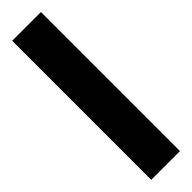

<svg xmlns="http://www.w3.org/2000/svg" viewBox="-296 -849 839 839"><g transform="rotate(-45 124.0 -429.5)"><path d="M212.9 0H35.2V-859.4H212.9Z"/></g></svg>

Font: Anton
Style: Regular
Weight: 400
Designer: Vernon Adams, Tural Alisoy
Foundry: Vernon Adams
Version: Version 2.300